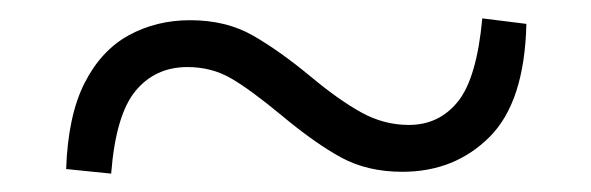

<svg xmlns="http://www.w3.org/2000/svg" viewBox="-20 -490 643 209"><path d="M319 -406Q349 -381 373.5 -367.5Q398 -354 425 -354Q458 -354 478.5 -379.5Q499 -405 505 -470L553 -464Q551 -379 513 -341Q475 -303 418 -303Q380 -303 351.5 -318.5Q323 -334 287 -364Q252 -393 231 -405Q210 -417 184 -417Q149 -417 127.5 -391Q106 -365 101 -301L52 -306Q54 -364 72 -399.5Q90 -435 120 -451.5Q150 -468 187 -468Q226 -468 255 -451.5Q284 -435 319 -406Z"/></svg>

Font: Noto Serif KR ExtraLight
Style: Bold
Weight: 700
Version: Version 2.002-H1;hotconv 1.1.0;makeotfexe 2.6.0